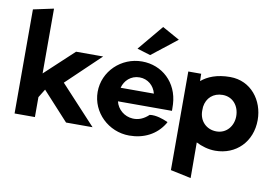

<svg xmlns="http://www.w3.org/2000/svg" viewBox="-98 -937 1957 1348"><g transform="rotate(10 881.0 -263.5)"><path d="M595 10 342 -263 582 -492H389L184 -301V-763L39 -732V10H184V-132L221 -192L406 10Z M810 -588 905 -559 1085 -700 961 -769ZM739 -200H1124V-210C1124 -222 1124 -235 1123 -247C1115 -401 1001 -505 858 -505C710 -505 587 -388 587 -241C587 -95 710 23 858 23C961 23 1050 -21 1102 -107L1107 -117L1097 -121C1074 -131 1020 -152 975 -145C939 -111 902 -97 862 -99C801 -102 752 -145 739 -200ZM978 -297H741C754 -349 798 -392 860 -392C918 -392 964 -353 978 -297Z M1728 -241C1728 -380 1635 -505 1486 -505C1392 -505 1327 -478 1282 -440C1281 -453 1281 -474 1281 -482V-492H1189V211L1335 242L1334 -12C1373 8 1421 23 1471 23C1619 23 1728 -85 1728 -241ZM1333 -237C1333 -240 1334 -266 1334 -266C1343 -330 1389 -372 1456 -372C1528 -372 1575 -315 1575 -241C1575 -171 1528 -112 1456 -112C1385 -112 1333 -164 1333 -237Z"/></g></svg>

Font: Bluebird
Style: SfBd
Weight: 700
Designer: Jasper
Foundry: Cannot Into Space Fonts
Version: Version 0.98